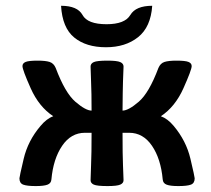

<svg xmlns="http://www.w3.org/2000/svg" viewBox="-20 -626 716 651"><path d="M584.5 4.9Q557.6 4.9 545.2 0.2Q532.7 -4.4 531.7 -17.6Q525.4 -87.4 495.4 -131.6Q465.3 -175.8 418 -175.8H395.5Q395.5 -99.6 397 -66.4Q398.9 -27.8 398.9 -15.1Q398.9 -4.9 387.7 0Q376.5 4.9 344.7 4.9Q309.1 4.9 298.1 0Q287.1 -4.9 287.1 -15.1Q287.1 -27.8 288.8 -66.2Q290.5 -104.5 290.5 -175.8H268.1Q220.7 -175.8 190.7 -131.6Q160.6 -87.4 154.3 -17.6Q153.3 -4.4 140.9 0.2Q128.4 4.9 101.6 4.9Q71.3 4.9 58.6 0Q45.9 -4.9 45.9 -21.5Q45.9 -26.4 60.3 -87.6Q74.7 -148.9 117.2 -198.7Q137.7 -223.6 160.6 -231.9Q112.3 -263.7 84.2 -326.4Q56.2 -389.2 56.2 -401.9Q56.2 -411.6 66.9 -416Q77.6 -420.4 107.9 -420.4Q134.3 -420.4 148.2 -416Q162.1 -411.6 168.9 -395.5Q200.7 -311 235.6 -281Q270.5 -251 290.5 -251Q290.5 -311 288.8 -349.1Q287.1 -387.2 287.1 -400.4Q287.1 -410.6 298.1 -415.5Q309.1 -420.4 344.7 -420.4Q376.5 -420.4 387.7 -415.5Q398.9 -410.6 398.9 -400.4Q398.9 -387.2 397 -349.1Q396 -318.4 395.5 -251Q415.5 -251 450.4 -281Q485.4 -311 517.1 -395.5Q523.9 -411.6 537.8 -416Q551.8 -420.4 578.1 -420.4Q608.4 -420.4 619.1 -416Q629.9 -411.6 629.9 -401.9Q629.9 -389.2 601.8 -326.4Q573.7 -263.7 525.4 -231.9Q548.3 -223.6 568.4 -199.7Q611.3 -148.9 625.7 -87.6Q640.1 -26.4 640.1 -21.5Q640.1 -4.9 627.4 0Q614.7 4.9 584.5 4.9ZM339.4 -465.8Q272 -465.8 231.7 -498.8Q191.4 -531.7 187 -606.4Q242.7 -606.4 259.8 -575.2Q276.9 -543.9 341.3 -543.9Q403.3 -543.9 421.9 -575.2Q440.4 -606.4 496.1 -606.4Q491.2 -534.2 448.2 -500Q405.3 -465.8 339.4 -465.8Z"/></svg>

Font: ALMAS
Style: Bold
Weight: 700
Designer: ALMAS Font/ by Husham Jawad Kadhim, derived from the Bainsely font by/ Paul James MIller
Foundry: High-Logic / Made with FontCreator
Version: Version 1.411;September 19, 2021;FontCreator 14.0.0.2814 32-